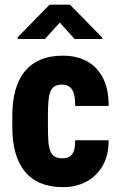

<svg xmlns="http://www.w3.org/2000/svg" viewBox="-20 -770 499 800"><path d="M239.7 -110.4Q257.3 -110.4 269.3 -117.2Q281.2 -124 287.4 -140.6Q293.5 -157.2 293 -185.5H432.6Q433.1 -123 407.7 -79.3Q382.3 -35.6 339.6 -12.9Q296.9 9.8 242.7 9.8Q189.5 9.8 149.7 -6.8Q109.9 -23.4 83.5 -55.4Q57.1 -87.4 44.2 -134.3Q31.2 -181.2 31.2 -242.2V-286.1Q31.2 -346.7 44.2 -393.8Q57.1 -440.9 83.5 -472.9Q109.9 -504.9 149.4 -521.5Q189 -538.1 242.2 -538.1Q299.3 -538.1 342 -514.9Q384.8 -491.7 408.9 -445.3Q433.1 -398.9 432.6 -328.6H293Q293.5 -358.9 288.1 -378.4Q282.7 -397.9 270.8 -407.7Q258.8 -417.5 238.8 -417.5Q218.3 -417.5 206.3 -409.4Q194.3 -401.4 188.7 -385Q183.1 -368.7 181.4 -344Q179.7 -319.3 179.7 -286.1V-242.2Q179.7 -208 181.4 -183.1Q183.1 -158.2 189 -142.1Q194.8 -126 206.8 -118.2Q218.8 -110.4 239.7 -110.4ZM271.5 -750.5 406.2 -613.3V-607.4H291L229 -675.8L167 -607.4H53.7V-614.7L186.5 -750.5Z"/></svg>

Font: Roboto Condensed ExtraBold
Style: Regular
Weight: 800
Designer: Christian Robertson
Foundry: Google
Version: Version 3.008; 2023